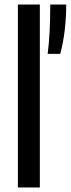

<svg xmlns="http://www.w3.org/2000/svg" viewBox="-20 -828 312 848"><path d="M59 0V-808H156V0ZM202 -808H272.5Q272.5 -751 265.8 -694Q259 -637 246 -590H190.5Q202 -678.5 202 -808Z"/></svg>

Font: Encode Sans Condensed Medium
Style: Regular
Weight: 500
Width: 3
Designer: Multiple Designers
Foundry: Impallari Type
Version: Version 2.000